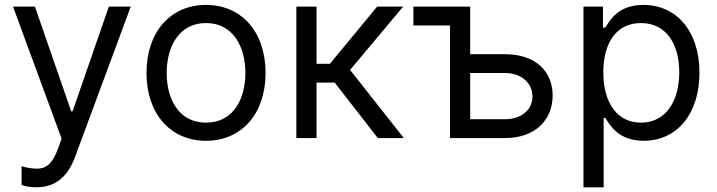

<svg xmlns="http://www.w3.org/2000/svg" viewBox="-20 -573 2975 797"><path d="M130.7 204.5C206.3 204.5 259.6 164.4 291.2 79.5L522.7 -545.5H431.8L281.2 -110.8H275.6L125 -545.5H34.1L235.8 2.8L220.2 45.5C197.8 106.5 171.5 126.8 134.9 127.1C121.8 127.5 93 124.3 69.6 117.2V194.6C78.1 198.9 102.3 204.5 130.7 204.5Z M835.2 11.4C983 11.4 1082.4 -100.9 1082.4 -269.9C1082.4 -440.3 983 -552.6 835.2 -552.6C687.5 -552.6 588.1 -440.3 588.1 -269.9C588.1 -100.9 687.5 11.4 835.2 11.4ZM671.9 -269.9C671.9 -379.3 723 -477.3 835.2 -477.3C947.4 -477.3 998.6 -379.3 998.6 -269.9C998.6 -160.5 947.4 -63.9 835.2 -63.9C723 -63.9 671.9 -160.5 671.9 -269.9Z M1210.2 0H1294V-230.1H1369.3L1548.3 0H1656.2L1433.2 -282.7L1653.4 -545.5H1545.5L1349.4 -308.2H1294V-545.5H1210.2Z M1931.8 -545.5H1696V-467.3H1848V0H2076.7C2204.5 0 2274.1 -78.1 2274.1 -176.1C2274.1 -275.6 2204.5 -348 2076.7 -348H1931.8ZM1931.8 -78.1V-269.9H2076.7C2143.1 -269.9 2190.3 -229.4 2190.3 -171.9C2190.3 -116.8 2143.1 -78.1 2076.7 -78.1Z M2402 204.5H2485.8V-83.8H2492.9C2511.4 -54 2546.9 11.4 2652 11.4C2788.4 11.4 2883.5 -98 2883.5 -271.3C2883.5 -443.2 2788.4 -552.6 2650.6 -552.6C2544 -552.6 2511.4 -487.2 2492.9 -458.8H2483V-545.5H2402ZM2484.4 -272.7C2484.4 -394.9 2538.4 -477.3 2640.6 -477.3C2747.2 -477.3 2799.7 -387.8 2799.7 -272.7C2799.7 -156.2 2745.7 -63.9 2640.6 -63.9C2539.8 -63.9 2484.4 -149.1 2484.4 -272.7Z"/></svg>

Font: Magic Ui Pro
Style: Regular
Weight: 400
Designer: Stefan Endress, Andreas Faust
Version: Version 1.000;FEAKit 1.0